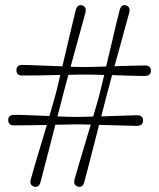

<svg xmlns="http://www.w3.org/2000/svg" viewBox="-20 -724 621 748"><path d="M308.5 -15Q302.5 8 283.5 3Q265 -2 270.5 -25.5Q275.5 -44.5 286 -79.2Q296.5 -114 309 -156Q321.5 -198 333.5 -238.5Q317 -239 303 -239.2Q289 -239.5 279 -239.5Q265.5 -239 243.2 -238.8Q221 -238.5 195.5 -238Q185 -196.5 173.8 -152.8Q162.5 -109 152.8 -72.2Q143 -35.5 138 -15Q131.5 8 113 3Q94 -2 100 -25.5Q105 -44.5 115.2 -79Q125.5 -113.5 138 -155.2Q150.5 -197 162.5 -237Q124.5 -236.5 89.5 -236Q54.5 -235.5 35 -235.5Q12.5 -235 12 -256.5Q12 -276.5 35 -276.5Q54.5 -277 93.2 -275.2Q132 -273.5 172.5 -272Q180 -297 186 -318.2Q192 -339.5 196 -354Q199.5 -367.5 204.5 -387.8Q209.5 -408 215 -432Q172.5 -431 130.5 -430.2Q88.5 -429.5 66.5 -430Q44 -429.5 44 -450.5Q44 -471 66 -471Q88 -471 133.2 -469Q178.5 -467 223 -465.5Q232.5 -506.5 242.8 -549.5Q253 -592.5 261.5 -628.5Q270 -664.5 275 -684.5Q281.5 -708.5 300.5 -703Q318.5 -697.5 312.5 -673Q307 -653 297.5 -618.8Q288 -584.5 277 -544Q266 -503.5 255 -464Q271.5 -463.5 285.2 -463.2Q299 -463 309 -463Q323.5 -463 345.8 -463.5Q368 -464 393.5 -465Q403.5 -506 413.5 -549.2Q423.5 -592.5 432 -628.5Q440.5 -664.5 446 -684Q452.5 -708.5 471 -703Q489.5 -697.5 483 -673Q477.5 -653 468.2 -619.2Q459 -585.5 448 -545.2Q437 -505 426 -466Q462 -467 494.5 -468Q527 -469 544.5 -469Q567.5 -469 568 -449.5Q567.5 -428.5 544.5 -428Q524.5 -428 489.2 -429Q454 -430 416.5 -431.5Q409.5 -404.5 403.5 -382Q397.5 -359.5 393.5 -344.5Q390 -331.5 385.2 -312.5Q380.5 -293.5 374.5 -270.5Q415.5 -272 454.8 -273.2Q494 -274.5 514 -275Q537 -275 537.5 -255Q537 -234 513.5 -233.5Q491.5 -234 449.5 -235.2Q407.5 -236.5 366 -237.5Q355.5 -196.5 344.2 -152.8Q333 -109 323.5 -72.2Q314 -35.5 308.5 -15ZM223 -344.5Q216.5 -319 204 -270.5Q227 -269.5 246.8 -269Q266.5 -268.5 279.5 -268.5Q291 -268.5 307.2 -269Q323.5 -269.5 343 -270Q350.5 -295.5 356.8 -317.2Q363 -339 367 -354Q370.5 -368 375.5 -388Q380.5 -408 386 -432Q362.5 -433 342.2 -433.2Q322 -433.5 309 -433.5Q298 -433.5 281.8 -433.2Q265.5 -433 246.5 -432.5Q239 -405.5 233 -382.8Q227 -360 223 -344.5Z"/></svg>

Font: Fraunces 144pt S050 SemiBold
Style: Regular
Weight: 600
Version: Version 1.000; ttfautohint (v1.8.3)